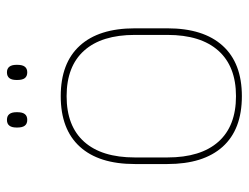

<svg xmlns="http://www.w3.org/2000/svg" viewBox="-100 -588 700 539"><g transform="rotate(-90 249.5 -318.0)"><path d="M249.5 11.5Q156 11.5 107.5 -42.5Q59 -96.5 59 -197.5V-289Q59 -390 107.8 -443.5Q156.5 -497 249.5 -497Q342.5 -497 391.2 -443.5Q440 -390 440 -289V-197.5Q440 -96.5 391.2 -42.5Q342.5 11.5 249.5 11.5ZM249.5 -5Q333 -5 377.2 -54.5Q421.5 -104 421.5 -197.5V-289Q421.5 -382 377.5 -431.2Q333.5 -480.5 249.5 -480.5Q165.5 -480.5 121.5 -431.2Q77.5 -382 77.5 -289V-197.5Q77.5 -104 121.5 -54.5Q165.5 -5 249.5 -5ZM183 -591Q172 -591 166.8 -597.8Q161.5 -604.5 161.5 -618.5V-621.5Q161.5 -634.5 166.8 -641.2Q172 -648 183 -648Q194 -648 199.2 -641.2Q204.5 -634.5 204.5 -621.5V-618.5Q204.5 -604.5 199.2 -597.8Q194 -591 183 -591ZM316.5 -591Q305.5 -591 300.2 -597.8Q295 -604.5 295 -618.5V-621.5Q295 -634.5 300.2 -641.2Q305.5 -648 316.5 -648Q327 -648 332.2 -641.2Q337.5 -634.5 337.5 -621.5V-618.5Q337.5 -604.5 332.2 -597.8Q327 -591 316.5 -591Z"/></g></svg>

Font: Anek Latin Medium Thin
Style: Regular
Weight: 250
Version: Version 1.003